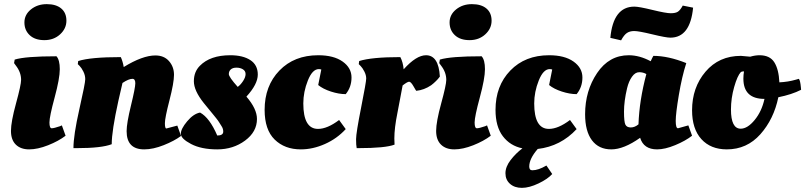

<svg xmlns="http://www.w3.org/2000/svg" viewBox="-20 -710 3892 928"><path d="M270 -100 279 -104 297 -54Q263 -28 212.5 -8Q162 12 121 12Q80 12 56.5 -11Q33 -34 33 -77.5Q33 -121 57.5 -210.5Q82 -300 82 -324Q82 -361 56 -394L48 -405L51 -422Q103 -438 253 -438Q269 -420 269 -375.5Q269 -331 244 -238.5Q219 -146 219 -118Q219 -90 230 -90Q241 -90 270 -100ZM194.5 -516Q149 -516 123.5 -540Q98 -564 98 -601.5Q98 -639 129.5 -664.5Q161 -690 206 -690Q251 -690 276 -669Q301 -648 301 -610Q301 -572 270.5 -544Q240 -516 194.5 -516Z M352 6H335Q335 -56 363.5 -182Q392 -308 392 -327Q392 -346 383 -364Q374 -382 365 -391L356 -400L358 -415Q417 -434 564 -434Q574 -411 578 -386Q669 -442 731 -442Q773 -442 797 -414.5Q821 -387 821 -348.5Q821 -310 799 -225Q777 -140 777 -114.5Q777 -89 784 -89L837 -103L855 -53Q823 -29 771.5 -8.5Q720 12 677 12Q592 12 592 -76Q592 -114 613 -200Q634 -286 634 -307.5Q634 -329 620 -329Q602 -329 572 -309Q568 -291 552 -222Q520 -77 520 -13Q471 6 352 6Z M1222 -135Q1222 -73 1164.5 -30.5Q1107 12 1030 12Q953 12 903.5 -14Q854 -40 854 -63.5Q854 -87 884.5 -123.5Q915 -160 947 -166Q993 -141 1030 -55Q1059 -55 1059 -74Q1059 -88 1051 -100Q1043 -112 1039 -119Q1035 -126 1025 -138.5Q1015 -151 1010 -157Q985 -187 965 -212Q917 -272 917 -317.5Q917 -363 946 -392Q996 -443 1093 -443Q1154 -443 1190 -419.5Q1226 -396 1226 -349.5Q1226 -303 1171 -243Q1222 -184 1222 -135ZM1129 -290Q1143 -300 1155 -318.5Q1167 -337 1167 -352Q1167 -367 1154 -375Q1141 -383 1123 -383Q1105 -383 1095.5 -374.5Q1086 -366 1086 -352Q1086 -338 1129 -290Z M1521 -376Q1490 -376 1468 -321Q1446 -266 1446 -210Q1446 -87 1517 -87Q1562 -87 1619 -130L1651 -86Q1609 -40 1550.5 -14Q1492 12 1434 12Q1356 12 1307.5 -35.5Q1259 -83 1259 -179Q1259 -295 1330.5 -369Q1402 -443 1518 -443Q1593 -443 1636 -412.5Q1679 -382 1679 -335.5Q1679 -289 1651 -255Q1618 -255 1579.5 -267.5Q1541 -280 1518 -299L1533 -374Q1527 -376 1521 -376Z M1712 6H1704Q1701 -8 1701 -37.5Q1701 -67 1725.5 -190.5Q1750 -314 1750 -330.5Q1750 -347 1741 -364.5Q1732 -382 1723 -391L1714 -400L1716 -415Q1776 -434 1915 -434Q1928 -409 1931 -375Q1992 -443 2039 -443Q2100 -443 2106 -340Q2104 -338 2101 -333.5Q2098 -329 2087 -318Q2076 -307 2064 -298Q2030 -275 1992 -271Q1991 -271 1978.5 -293Q1966 -315 1957.5 -315Q1949 -315 1926 -297Q1923 -279 1914.5 -236Q1906 -193 1901 -165Q1886 -91 1886 -41L1887 -11Q1843 6 1712 6Z M2325 -100 2334 -104 2352 -54Q2318 -28 2267.5 -8Q2217 12 2176 12Q2135 12 2111.5 -11Q2088 -34 2088 -77.5Q2088 -121 2112.5 -210.5Q2137 -300 2137 -324Q2137 -361 2111 -394L2103 -405L2106 -422Q2158 -438 2308 -438Q2324 -420 2324 -375.5Q2324 -331 2299 -238.5Q2274 -146 2274 -118Q2274 -90 2285 -90Q2296 -90 2325 -100ZM2249.5 -516Q2204 -516 2178.5 -540Q2153 -564 2153 -601.5Q2153 -639 2184.5 -664.5Q2216 -690 2261 -690Q2306 -690 2331 -669Q2356 -648 2356 -610Q2356 -572 2325.5 -544Q2295 -516 2249.5 -516Z M2637 -376Q2606 -376 2584 -321Q2562 -266 2562 -210Q2562 -87 2633 -87Q2678 -87 2735 -130L2767 -86Q2690 -3 2579 10Q2538 57 2538 95Q2538 113 2553 113Q2582 113 2621 90L2649 131Q2628 155 2583 176.5Q2538 198 2502.5 198Q2467 198 2445 178.5Q2423 159 2423 127.5Q2423 96 2448 63.5Q2473 31 2505 7Q2446 -5 2410.5 -51.5Q2375 -98 2375 -179Q2375 -295 2446.5 -369Q2518 -443 2634 -443Q2709 -443 2752 -412.5Q2795 -382 2795 -335.5Q2795 -289 2767 -255Q2734 -255 2695.5 -267.5Q2657 -280 2634 -299L2649 -374Q2643 -376 2637 -376Z M3220 -528Q3199 -528 3133 -544Q3067 -560 3045.5 -560Q3024 -560 3010 -550.5Q2996 -541 2982 -515L2930 -527Q2944 -678 3046 -678Q3068 -678 3133.5 -662Q3199 -646 3222 -646Q3245 -646 3256.5 -653.5Q3268 -661 3280 -683L3330 -673Q3316 -528 3220 -528ZM3257 -90 3307 -104 3325 -54Q3293 -29 3243.5 -8.5Q3194 12 3156 12Q3091 12 3074 -44Q2995 12 2934.5 12Q2874 12 2841 -32Q2808 -76 2808 -158Q2808 -271 2866 -357Q2924 -443 3019 -443Q3071 -443 3125 -414Q3133 -432 3138 -440Q3210 -440 3297 -405Q3276 -340 3261 -250.5Q3246 -161 3246 -125.5Q3246 -90 3257 -90ZM3066 -109Q3070 -225 3104 -352Q3089 -361 3069.5 -361Q3050 -361 3034.5 -339Q3019 -317 3011 -284Q2996 -221 2996 -170.5Q2996 -120 3003 -107Q3010 -94 3029 -94Q3048 -94 3066 -109Z M3493 12Q3415 12 3370 -37.5Q3325 -87 3325 -177Q3325 -287 3390 -363.5Q3455 -440 3561 -440L3606 -436Q3630 -443 3651 -443Q3701 -443 3722.5 -409Q3744 -375 3747 -312Q3789 -314 3827 -325L3841 -329Q3848 -322 3851 -287L3852 -276Q3807 -253 3742 -240Q3720 -134 3655 -61Q3590 12 3493 12ZM3513 -181Q3513 -88 3560 -88Q3593 -88 3627.5 -130Q3662 -172 3675 -232Q3573 -232 3573 -330Q3573 -347 3576 -365Q3566 -365 3561 -362Q3544 -344 3528.5 -289.5Q3513 -235 3513 -181Z"/></svg>

Font: Oleo Script Swash Caps
Style: Bold
Weight: 700
Designer: Soytutype
Foundry: Soytutype
Version: Version 1.002